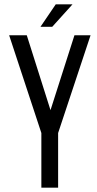

<svg xmlns="http://www.w3.org/2000/svg" viewBox="-20 -862 447 882"><path d="M313 -842H236L166 -739H220ZM170 -251V0H247V-251L396 -700H322L212 -356L103 -700H22Z"/></svg>

Font: Bebas Neue Regular two
Style: Regular2
Weight: 400
Designer: Ryoichi Tsunekawa & LGV (GE)
Foundry: Free Software Foundation, Inc.
Version: Version 1.003 August 13, 2016